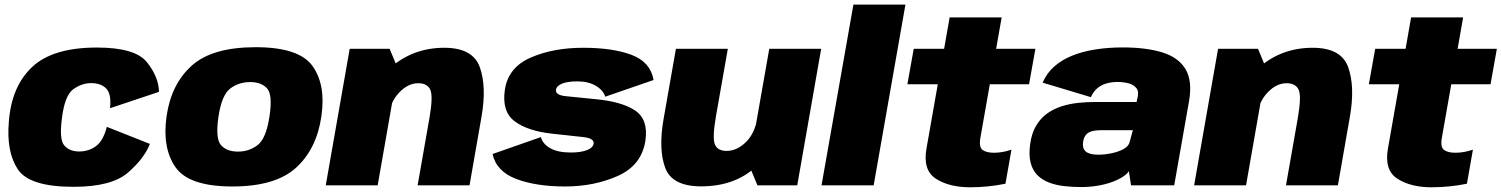

<svg xmlns="http://www.w3.org/2000/svg" viewBox="-20 -805 6522 834"><path d="M299 6.5Q465.5 6.5 536.5 -55.8Q607.5 -118 631 -180L444 -254Q428.5 -193.5 397 -170.2Q365.5 -147 323.5 -147Q282.5 -147 259.8 -172.5Q237 -198 248.5 -287.5Q260.5 -390 297.8 -417Q335 -444 376 -444Q418 -444 441.2 -420.8Q464.5 -397.5 458 -335L670.5 -406Q669.5 -470.5 618.5 -534.5Q567.5 -598.5 401 -598.5Q209.5 -598.5 119.8 -514.2Q30 -430 18.5 -277Q7 -146 57.2 -69.8Q107.5 6.5 299 6.5Z M989 5Q1177.5 5 1266.8 -77.2Q1356 -159.5 1376 -300Q1396 -436.5 1337.5 -518.2Q1279 -600 1090.5 -600Q902 -600 812.8 -519.8Q723.5 -439.5 703.5 -300Q684 -162.5 742.2 -78.8Q800.5 5 989 5ZM1013.5 -146.5Q965 -146.5 940 -174.5Q915 -202.5 929 -299Q943.5 -393.5 980.8 -421Q1018 -448.5 1066.5 -448.5Q1115 -448.5 1140 -421.2Q1165 -394 1150.5 -299Q1136 -203 1099 -174.8Q1062 -146.5 1013.5 -146.5Z M1395 0H1620.5L1709 -505L1672.5 -593H1499ZM1794 0H2019.5L2071.5 -297.5Q2094.5 -428.5 2064.2 -513Q2034 -597.5 1910 -597.5Q1774.5 -597.5 1676 -511.2Q1577.5 -425 1563 -341.5L1665 -298Q1677 -365 1715 -404.2Q1753 -443.5 1796.5 -443.5Q1835.5 -443.5 1848.8 -415.8Q1862 -388 1845.5 -293Z M2435 5Q2561 5 2664 -41Q2767 -87 2783.5 -194Q2797 -286 2738.8 -325Q2680.5 -364 2564.5 -374.5Q2488 -382.5 2439.8 -387Q2391.5 -391.5 2395 -415Q2397.5 -432 2421.5 -441.8Q2445.5 -451.5 2488.5 -451.5Q2536 -451.5 2568.2 -432.2Q2600.5 -413 2609 -385L2819 -457.5Q2805.5 -535.5 2723.8 -566.5Q2642 -597.5 2513 -597.5Q2383.5 -597.5 2285.5 -555Q2187.5 -512.5 2173 -415Q2159 -320.5 2215.8 -278Q2272.5 -235.5 2381 -224Q2461.5 -215 2512 -209.8Q2562.5 -204.5 2558.5 -180.5Q2555.5 -163 2529.2 -152.8Q2503 -142.5 2459.5 -142.5Q2403.5 -142.5 2370.5 -161Q2337.5 -179.5 2329.5 -209.5L2119.5 -136Q2136.5 -60 2222.8 -27.5Q2309 5 2435 5Z M3270 0H3443L3547 -593H3321.5L3233 -90ZM3141.5 -593H2916L2862.5 -288.5Q2839.5 -158 2869.2 -76.8Q2899 4.5 3025.5 4.5Q3172.5 4.5 3265.2 -82Q3358 -168.5 3372.5 -251.5L3269.5 -290Q3257.5 -223.5 3218.8 -186.5Q3180 -149.5 3136.5 -149.5Q3097.5 -149.5 3085.5 -177.2Q3073.5 -205 3090 -300.5Z M3548.5 0H3775L3913 -785H3687Z M4193.5 8.5Q4272.5 8.5 4347.5 -7L4373.5 -155Q4335 -141.5 4297.5 -141.5Q4264.5 -141.5 4247.8 -154Q4231 -166.5 4239 -209L4279.5 -439H4450L4477.5 -593H4307L4331 -729.5H4105L4081 -593H3949L3921.5 -439H4053.5L4004.5 -160.5Q3987.5 -66 4045.2 -28.8Q4103 8.5 4193.5 8.5Z M4676 7.5Q4712.5 7.5 4746 2Q4779.5 -3.5 4807.2 -13.2Q4835 -23 4855 -35.5Q4875 -48 4883.5 -61.5L4893 0H5080.5L5144.5 -363.5Q5160.5 -453.5 5129.5 -504.8Q5098.5 -556 5028.5 -577.5Q4958.5 -599 4857 -599Q4794 -599 4738.2 -590.2Q4682.5 -581.5 4637.2 -563.2Q4592 -545 4559.2 -516Q4526.5 -487 4509 -446L4718.5 -383Q4730 -408.5 4747.8 -422.8Q4765.5 -437 4787.8 -443Q4810 -449 4834 -449Q4860.5 -449 4883.2 -442.8Q4906 -436.5 4917.2 -420.8Q4928.5 -405 4920 -375.5L4917 -362H4736Q4699.5 -362 4662.2 -358Q4625 -354 4590.8 -343Q4556.5 -332 4528.2 -311.8Q4500 -291.5 4480.8 -259.2Q4461.5 -227 4455 -180.5Q4448 -132 4456.8 -98.2Q4465.5 -64.5 4486.5 -43.8Q4507.5 -23 4537.5 -11.8Q4567.5 -0.5 4603.2 3.5Q4639 7.5 4676 7.5ZM4752.5 -133Q4738.5 -133 4725.5 -135Q4712.5 -137 4702.5 -142.5Q4692.5 -148 4687.5 -158.5Q4682.5 -169 4684.5 -187Q4687 -205 4694.2 -215.5Q4701.5 -226 4712.5 -231.2Q4723.5 -236.5 4737.8 -238Q4752 -239.5 4768 -239.5H4901L4885.5 -183.5Q4880 -170 4865.2 -160.5Q4850.5 -151 4830.8 -145Q4811 -139 4790.2 -136Q4769.5 -133 4752.5 -133Z M5167 0H5392.5L5481 -505L5444.5 -593H5271ZM5566 0H5791.5L5843.5 -297.5Q5866.5 -428.5 5836.2 -513Q5806 -597.5 5682 -597.5Q5546.5 -597.5 5448 -511.2Q5349.5 -425 5335 -341.5L5437 -298Q5449 -365 5487 -404.2Q5525 -443.5 5568.5 -443.5Q5607.5 -443.5 5620.8 -415.8Q5634 -388 5617.5 -293Z M6198 8.5Q6277 8.5 6352 -7L6378 -155Q6339.5 -141.5 6302 -141.5Q6269 -141.5 6252.2 -154Q6235.5 -166.5 6243.5 -209L6284 -439H6454.5L6482 -593H6311.5L6335.5 -729.5H6109.5L6085.5 -593H5953.5L5926 -439H6058L6009 -160.5Q5992 -66 6049.8 -28.8Q6107.5 8.5 6198 8.5Z"/></svg>

Font: Anybody UltraCondensed Thin Black
Style: Italic
Weight: 900
Italic angle: -10°
Version: Version 1.111